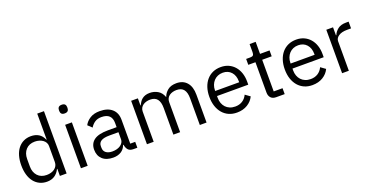

<svg xmlns="http://www.w3.org/2000/svg" viewBox="-32 -1435 4113 2143"><g transform="rotate(-20 2024.5 -364.0)"><path d="M415 -84H411Q364 12 260 12Q212 12 173 -7Q134 -26 106.5 -61Q79 -96 64.5 -146Q50 -196 50 -258Q50 -320 64.5 -370Q79 -420 106.5 -455Q134 -490 173 -509Q212 -528 260 -528Q314 -528 352.5 -504.5Q391 -481 411 -432H415V-740H495V0H415ZM282 -60Q309 -60 333.5 -67Q358 -74 376 -87.5Q394 -101 404.5 -120.5Q415 -140 415 -165V-357Q415 -378 404.5 -396.5Q394 -415 376 -428Q358 -441 333.5 -448.5Q309 -456 282 -456Q214 -456 175 -413.5Q136 -371 136 -302V-214Q136 -145 175 -102.5Q214 -60 282 -60Z M705 -637Q679 -637 667.5 -649.5Q656 -662 656 -682V-695Q656 -715 667.5 -727.5Q679 -740 705 -740Q731 -740 742.5 -727.5Q754 -715 754 -695V-682Q754 -662 742.5 -649.5Q731 -637 705 -637ZM665 -516H745V0H665Z M1290 0Q1245 0 1225.5 -24Q1206 -48 1201 -84H1196Q1179 -36 1140 -12Q1101 12 1047 12Q965 12 919.5 -30Q874 -72 874 -144Q874 -217 927.5 -256Q981 -295 1094 -295H1196V-346Q1196 -401 1166 -430Q1136 -459 1074 -459Q1027 -459 995.5 -438Q964 -417 943 -382L895 -427Q916 -469 962 -498.5Q1008 -528 1078 -528Q1172 -528 1224 -482Q1276 -436 1276 -354V-70H1335V0ZM1060 -56Q1090 -56 1115 -63Q1140 -70 1158 -83Q1176 -96 1186 -113Q1196 -130 1196 -150V-235H1090Q1021 -235 989.5 -215Q958 -195 958 -157V-136Q958 -98 985.5 -77Q1013 -56 1060 -56Z M1449 0V-516H1529V-432H1533Q1542 -452 1553.5 -469.5Q1565 -487 1581.5 -500Q1598 -513 1620 -520.5Q1642 -528 1672 -528Q1723 -528 1766 -503.5Q1809 -479 1830 -423H1832Q1846 -465 1884.5 -496.5Q1923 -528 1989 -528Q2068 -528 2112.5 -476.5Q2157 -425 2157 -331V0H2077V-317Q2077 -386 2050 -421Q2023 -456 1964 -456Q1940 -456 1918.5 -450Q1897 -444 1880 -432Q1863 -420 1853 -401.5Q1843 -383 1843 -358V0H1763V-317Q1763 -386 1736 -421Q1709 -456 1652 -456Q1628 -456 1606 -450Q1584 -444 1567 -432Q1550 -420 1539.5 -401.5Q1529 -383 1529 -358V0Z M2516 12Q2463 12 2420.5 -7Q2378 -26 2347.5 -61.5Q2317 -97 2300.5 -146.5Q2284 -196 2284 -258Q2284 -319 2300.5 -369Q2317 -419 2347.5 -454.5Q2378 -490 2420.5 -509Q2463 -528 2516 -528Q2568 -528 2609 -509Q2650 -490 2679 -456.5Q2708 -423 2723.5 -377Q2739 -331 2739 -276V-238H2368V-214Q2368 -181 2378.5 -152.5Q2389 -124 2408.5 -103Q2428 -82 2456.5 -70Q2485 -58 2521 -58Q2570 -58 2606.5 -81Q2643 -104 2663 -147L2720 -106Q2695 -53 2642 -20.5Q2589 12 2516 12ZM2516 -461Q2483 -461 2456 -449.5Q2429 -438 2409.5 -417Q2390 -396 2379 -367.5Q2368 -339 2368 -305V-298H2653V-309Q2653 -378 2615.5 -419.5Q2578 -461 2516 -461Z M2985 0Q2943 0 2921.5 -23.5Q2900 -47 2900 -85V-446H2815V-516H2863Q2889 -516 2898.5 -526.5Q2908 -537 2908 -563V-659H2980V-516H3093V-446H2980V-70H3085V0Z M3412 12Q3359 12 3316.5 -7Q3274 -26 3243.5 -61.5Q3213 -97 3196.5 -146.5Q3180 -196 3180 -258Q3180 -319 3196.5 -369Q3213 -419 3243.5 -454.5Q3274 -490 3316.5 -509Q3359 -528 3412 -528Q3464 -528 3505 -509Q3546 -490 3575 -456.5Q3604 -423 3619.5 -377Q3635 -331 3635 -276V-238H3264V-214Q3264 -181 3274.5 -152.5Q3285 -124 3304.5 -103Q3324 -82 3352.5 -70Q3381 -58 3417 -58Q3466 -58 3502.5 -81Q3539 -104 3559 -147L3616 -106Q3591 -53 3538 -20.5Q3485 12 3412 12ZM3412 -461Q3379 -461 3352 -449.5Q3325 -438 3305.5 -417Q3286 -396 3275 -367.5Q3264 -339 3264 -305V-298H3549V-309Q3549 -378 3511.5 -419.5Q3474 -461 3412 -461Z M3767 0V-516H3847V-421H3852Q3866 -458 3902 -487Q3938 -516 4001 -516H4032V-436H3985Q3920 -436 3883.5 -411.5Q3847 -387 3847 -350V0Z"/></g></svg>

Font: IBM Plex Sans KR
Style: Regular
Weight: 400
Designer: Mike Abbink; Paul van der Laan; Pieter van Rosmalen; Wujin Sim; Chorong Kim; Dohee Lee;
Foundry: Sandoll Inc.
Version: Version 1.000